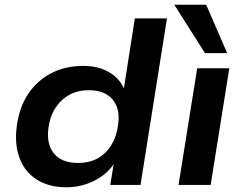

<svg xmlns="http://www.w3.org/2000/svg" viewBox="-20 -783 1032 813"><path d="M262 10Q186 10 135 -23Q84 -56 62.5 -114.5Q41 -173 51 -248Q61 -327 98.5 -384Q136 -441 196 -472.5Q256 -504 333 -504Q397 -504 444 -476Q491 -448 508 -399H503L551 -705H687L575 0H447L463 -99H468Q448 -64 415.5 -40Q383 -16 343.5 -3Q304 10 262 10ZM310 -93Q358 -93 393.5 -112.5Q429 -132 451.5 -169Q474 -206 480 -254Q490 -322 457 -361.5Q424 -401 356 -401Q309 -401 273 -381Q237 -361 214 -325Q191 -289 185 -240Q176 -172 209 -132.5Q242 -93 310 -93Z M736 0 815 -494H951L872 0ZM848 -558 718 -763H853L942 -558Z"/></svg>

Font: Nunito Sans 10pt SemiExpanded
Style: Bold Italic
Weight: 700
Width: 6
Italic angle: -9°
Designer: Vernon Adams
Foundry: Vernon Adams
Version: Version 3.101;gftools[0.9.27]